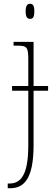

<svg xmlns="http://www.w3.org/2000/svg" viewBox="-20 -758 297 1018"><path d="M139 -658C154 -658 162 -666 162 -698C162 -729 154 -738 139 -738C126 -738 116 -729 116 -698C116 -666 126 -658 139 -658ZM21 240H34C106 240 158 192 158 12V-277H235V-302H158V-536H52V-516H67C124 -516 130 -510 130 -439V-302H44V-277H130V12C130 167 92 215 30 215H21Z"/></svg>

Font: Noto Serif SemiCondensed Thin
Style: Regular
Weight: 100
Width: 4
Designer: Monotype Design Team
Foundry: Monotype Imaging Inc.
Version: Version 2.015